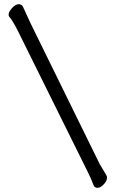

<svg xmlns="http://www.w3.org/2000/svg" viewBox="-20 -816 540 913"><path d="M489 29Q489 44 473.5 60.5Q458 77 444 77Q430 77 425 65Q415 37 397 1L64 -671Q39 -720 23 -738Q21 -741 21 -747Q21 -760 37.5 -778Q54 -796 69 -796Q84 -796 90 -782Q112 -733 125 -706L454 -36Q470 -8 485 16Q489 21 489 29Z"/></svg>

Font: Moon Stars Kai HW
Style: Bold
Weight: 700
Designer: GuiWonder
Version: Version 1.101